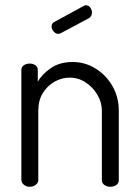

<svg xmlns="http://www.w3.org/2000/svg" viewBox="-20 -717 534 737"><path d="M94 0Q81 0 71.5 -8Q62 -16 62 -26V-449Q62 -460 71.5 -466.5Q81 -473 94 -473Q107 -473 116 -466.5Q125 -460 125 -449V-403Q141 -432 175 -455.5Q209 -479 259 -479Q307 -479 347.5 -453.5Q388 -428 412 -386Q436 -344 436 -292V-26Q436 -13 426 -6.5Q416 0 403 0Q392 0 381.5 -6.5Q371 -13 371 -26V-292Q371 -324 354 -353Q337 -382 309 -400.5Q281 -419 247 -419Q217 -419 189.5 -403.5Q162 -388 144.5 -360Q127 -332 127 -292V-26Q127 -16 117.5 -8Q108 0 94 0ZM204 -587Q194 -587 186 -596Q178 -605 178 -615Q178 -628 189 -633L301 -694Q306 -697 309 -697Q320 -697 326.5 -688Q333 -679 333 -669Q333 -654 321 -647L214 -590Q212 -589 209 -588Q206 -587 204 -587Z"/></svg>

Font: Dosis
Style: Regular
Weight: 400
Designer: EdgarTolentino, PabloImpallari, IginoMarini
Foundry: EdgarTolentino, PabloImpallari, IginoMarini
Version: Version 3.001; ttfautohint (v1.8.2)